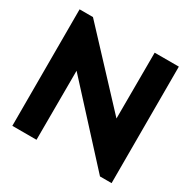

<svg xmlns="http://www.w3.org/2000/svg" viewBox="-161 -868 1025 1032"><g transform="rotate(30 351.5 -351.5)"><path d="M589 10H661V-713H511L510 -304L128 -713H45V10H195L196 -419Z"/></g></svg>

Font: Bluebird
Style: SfBdExt
Weight: 700
Designer: Jasper
Foundry: Cannot Into Space Fonts
Version: Version 0.98